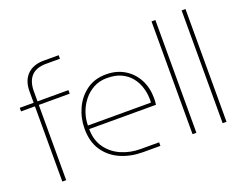

<svg xmlns="http://www.w3.org/2000/svg" viewBox="-113 -949 1483 1168"><g transform="rotate(-20 629.0 -365.0)"><path d="M110 0V-487H20V-510H110V-585Q110 -653 148.5 -691.5Q187 -730 255 -730H352V-707H262Q198 -707 166.5 -673Q135 -639 135 -575V-510H335V-487H135V0Z M633 0Q554 0 489 -28.5Q424 -57 385.5 -113.5Q347 -170 347 -255Q347 -324 375 -385Q403 -446 455.5 -484Q508 -522 582 -522Q650 -522 701 -491Q752 -460 780 -407Q808 -354 808 -287Q808 -276 807.5 -265.5Q807 -255 805 -244H373Q373 -172 408.5 -122.5Q444 -73 501.5 -48Q559 -23 625 -23H745V0ZM373 -267H781Q783 -287 780 -316.5Q777 -346 765.5 -377.5Q754 -409 731 -436.5Q708 -464 671 -481.5Q634 -499 579 -499Q531 -499 493 -478.5Q455 -458 428 -424Q401 -390 387 -349Q373 -308 373 -267Z M953 0V-730H978V0Z M1148 0V-730H1173V0Z"/></g></svg>

Font: MuseoModerno SemiBold Thin
Style: Regular
Weight: 250
Version: Version 1.001